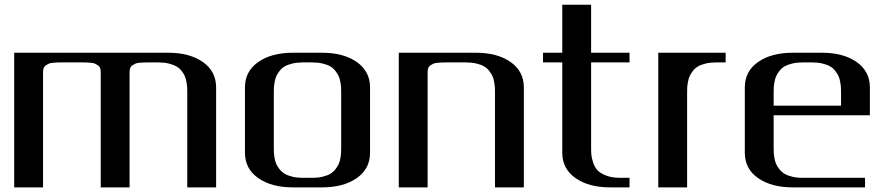

<svg xmlns="http://www.w3.org/2000/svg" viewBox="-20 -812 3873 832"><path d="M41.5 -583.5H708.5Q801.8 -583.5 859.1 -543.2Q916.5 -502.9 916.5 -433.1V0H791.5V-410.6Q791.5 -423.8 791 -433.3Q790.5 -442.9 787.8 -457.8Q785.2 -472.7 780.5 -482.9Q775.9 -493.2 766.6 -505.1Q757.3 -517.1 744.4 -524.4Q731.4 -531.7 711.4 -536.6Q691.4 -541.5 666.5 -541.5H625Q610.8 -541.5 603.8 -541.3Q596.7 -541 585 -540Q573.2 -539.1 567.1 -536.4Q561 -533.7 554.2 -529.3Q547.4 -524.9 544.4 -517.6Q541.5 -510.3 541.5 -500V0H416.5V-500Q416.5 -510.3 413.6 -517.6Q410.6 -524.9 403.8 -529.3Q397 -533.7 390.9 -536.4Q384.8 -539.1 373.3 -540Q361.8 -541 354.7 -541.3Q347.7 -541.5 333.5 -541.5H250Q235.8 -541.5 228.8 -541.3Q221.7 -541 210 -540Q198.2 -539.1 192.1 -536.4Q186 -533.7 179.2 -529.3Q172.4 -524.9 169.4 -517.6Q166.5 -510.3 166.5 -500V0H41.5Z M1250 0Q1156.2 0 1098.9 -40.3Q1041.5 -80.6 1041.5 -149.9V-433.1Q1041.5 -502.9 1098.9 -543.2Q1156.2 -583.5 1250 -583.5H1375Q1468.8 -583.5 1526.1 -543.2Q1583.5 -502.9 1583.5 -433.1V-149.9Q1583.5 -80.6 1526.1 -40.3Q1468.8 0 1375 0ZM1333.5 -41.5Q1358.4 -41.5 1378.4 -46.4Q1398.4 -51.3 1411.1 -58.8Q1423.8 -66.4 1433.1 -78.1Q1442.4 -89.8 1447.3 -100.3Q1452.1 -110.8 1454.8 -125.5Q1457.5 -140.1 1458 -149.9Q1458.5 -159.7 1458.5 -172.9V-410.6Q1458.5 -423.8 1458 -433.3Q1457.5 -442.9 1454.8 -457.5Q1452.1 -472.2 1447.3 -482.7Q1442.4 -493.2 1433.1 -505.1Q1423.8 -517.1 1411.1 -524.4Q1398.4 -531.7 1378.4 -536.6Q1358.4 -541.5 1333.5 -541.5H1291.5Q1266.6 -541.5 1246.6 -536.6Q1226.6 -531.7 1213.9 -524.4Q1201.2 -517.1 1191.9 -505.1Q1182.6 -493.2 1177.7 -482.7Q1172.9 -472.2 1170.2 -457.5Q1167.5 -442.9 1167 -433.3Q1166.5 -423.8 1166.5 -410.6V-172.9Q1166.5 -159.7 1167 -149.9Q1167.5 -140.1 1170.2 -125.5Q1172.9 -110.8 1177.7 -100.3Q1182.6 -89.8 1191.9 -78.1Q1201.2 -66.4 1213.9 -58.8Q1226.6 -51.3 1246.6 -46.4Q1266.6 -41.5 1291.5 -41.5Z M1708 -583.5H2041.5Q2135.3 -583.5 2192.6 -543.2Q2250 -502.9 2250 -433.1V0H2125V-410.6Q2125 -423.8 2124.5 -433.3Q2124 -442.9 2121.3 -457.5Q2118.7 -472.2 2113.8 -482.7Q2108.9 -493.2 2099.6 -505.1Q2090.3 -517.1 2077.6 -524.4Q2064.9 -531.7 2044.9 -536.6Q2024.9 -541.5 2000 -541.5H1916.5Q1902.3 -541.5 1895.3 -541.3Q1888.2 -541 1876.5 -540Q1864.7 -539.1 1858.6 -536.4Q1852.5 -533.7 1845.7 -529.3Q1838.9 -524.9 1835.9 -517.6Q1833 -510.3 1833 -500V0H1708Z M2541.5 -791.5V-583.5H2708V-541.5H2541.5V-172.9Q2541.5 -153.3 2542.7 -139.9Q2543.9 -126.5 2550.8 -106.2Q2557.6 -85.9 2570.1 -73.2Q2582.5 -60.5 2607.2 -51Q2631.8 -41.5 2666.5 -41.5H2708V0H2624.5Q2531.2 0 2473.9 -40.3Q2416.5 -80.6 2416.5 -149.9V-541.5H2333V-583.5H2416.5V-791.5Z M3124.5 -583.5V-541.5H3082.5Q3057.6 -541.5 3037.6 -536.6Q3017.6 -531.7 3004.9 -524.4Q2992.2 -517.1 2982.9 -505.1Q2973.6 -493.2 2968.8 -482.7Q2963.9 -472.2 2961.2 -457.5Q2958.5 -442.9 2958 -433.3Q2957.5 -423.8 2957.5 -410.6V0H2832.5V-583.5Z M3749.5 -312.5H3332.5V-172.9Q3332.5 -159.7 3333 -149.9Q3333.5 -140.1 3336.2 -125.5Q3338.9 -110.8 3343.8 -100.3Q3348.6 -89.8 3357.9 -78.1Q3367.2 -66.4 3379.9 -58.8Q3392.6 -51.3 3412.6 -46.4Q3432.6 -41.5 3457.5 -41.5H3728.5V0H3416Q3322.3 0 3264.9 -40.3Q3207.5 -80.6 3207.5 -149.9V-433.1Q3207.5 -502.9 3264.9 -543.2Q3322.3 -583.5 3416 -583.5H3541Q3634.8 -583.5 3692.1 -543.2Q3749.5 -502.9 3749.5 -433.1ZM3332.5 -354H3624.5V-410.6Q3624.5 -423.8 3624 -433.3Q3623.5 -442.9 3620.8 -457.5Q3618.2 -472.2 3613.3 -482.7Q3608.4 -493.2 3599.1 -505.1Q3589.8 -517.1 3577.1 -524.4Q3564.5 -531.7 3544.4 -536.6Q3524.4 -541.5 3499.5 -541.5H3457.5Q3432.6 -541.5 3412.6 -536.6Q3392.6 -531.7 3379.9 -524.4Q3367.2 -517.1 3357.9 -505.1Q3348.6 -493.2 3343.8 -482.7Q3338.9 -472.2 3336.2 -457.5Q3333.5 -442.9 3333 -433.3Q3332.5 -423.8 3332.5 -410.6Z"/></svg>

Font: Gputeks
Style: Bold
Weight: 600
Width: 8
Version: Version 0.9